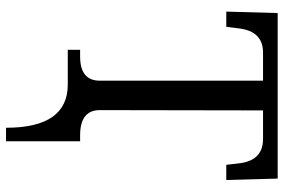

<svg xmlns="http://www.w3.org/2000/svg" viewBox="-176 -578 964 653"><g transform="rotate(90 306.5 -252.0)"><path d="M355 -108.9Q355 -42 440.9 -42H460.9V210H415Q415 0 268.1 0H149.9V-42H172.9Q254.9 -42 254.9 -108.9V-664.1H159.2Q86.9 -664.1 77.1 -582L71.8 -539.1H20L24.9 -713.9H587.9L592.8 -539.1H541L536.1 -582Q526.9 -664.1 453.1 -664.1H356Z"/></g></svg>

Font: Droid Serif
Style: Regular
Weight: 400
Designer: Monotype Design team
Foundry: Monotype Imaging Inc.
Version: Version 1.03